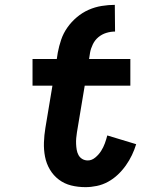

<svg xmlns="http://www.w3.org/2000/svg" viewBox="-20 -763 640 791"><path d="M218 -546Q223 -573 232 -599.5Q241 -626 257.5 -649.5Q274 -673 296.5 -692Q319 -711 345 -722.5Q371 -734 399 -738.5Q427 -743 453 -743L454 -633Q436 -633 418 -627.5Q400 -622 385.5 -610Q371 -598 362.5 -580.5Q354 -563 351 -546ZM332 8Q301 8 273 1Q245 -6 222.5 -23Q200 -40 185.5 -64.5Q171 -89 165.5 -117.5Q160 -146 161 -176Q162 -206 167 -236L196 -410H114V-520H214L218 -546H351L347 -520H517V-410H329L297 -218Q295 -206 294 -194Q293 -182 293.5 -170Q294 -158 296 -146Q298 -134 303.5 -124Q309 -114 319 -108Q329 -102 342 -102Q358 -102 372.5 -114Q387 -126 396.5 -141Q406 -156 412 -172.5Q418 -189 422 -205L541 -169Q534 -146 523.5 -124Q513 -102 498.5 -81.5Q484 -61 465.5 -43.5Q447 -26 425 -14Q403 -2 379 3Q355 8 332 8Z"/></svg>

Font: Iosevka Extrabold Extended
Style: Italic
Weight: 800
Width: 7
Italic angle: -9°
Monospace: yes
Designer: Belleve Invis
Foundry: Belleve Invis
Version: Version 32.5.0; ttfautohint (v1.8.4)